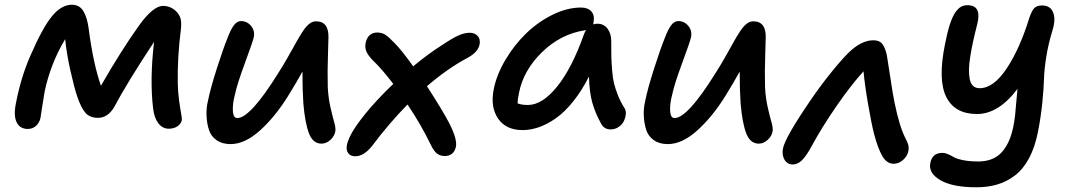

<svg xmlns="http://www.w3.org/2000/svg" viewBox="-20 -605 4494 810"><path d="M97.2 -61Q64.5 -61 50.5 -88.6Q36.6 -116.2 46.9 -168Q66.9 -274.4 106.9 -367.2Q159.7 -488.8 199.5 -536.9Q239.3 -585 283.2 -585Q315.9 -585 332 -557.6Q348.1 -530.3 354 -484.9Q373 -337.4 405.8 -243.2Q488.3 -387.2 564.9 -495.1Q625.5 -580.1 668 -580.1Q698.2 -580.1 721.2 -559.1Q735.4 -545.9 741 -529.1Q746.6 -512.2 743.2 -481.9Q728 -362.8 730 -253.9Q730.5 -217.8 735.4 -182.4Q740.2 -147 744.1 -126.2Q748 -105.5 747.1 -98.1Q743.2 -82 728.3 -72Q713.4 -62 691.9 -62Q666 -62 648.4 -84.5Q630.9 -106.9 626 -147Q611.3 -268.1 629.9 -428.2Q516.6 -256.8 460.9 -151.9Q434.1 -107.9 394 -107.9Q358.4 -107.9 340.1 -129.4Q321.8 -150.9 306.2 -196.8Q293.9 -231.9 277.3 -305.9Q260.7 -379.9 254.9 -439.9Q192.4 -335.4 168 -216.8Q163.1 -189.9 157.7 -153.1Q152.3 -116.2 150.9 -107.9Q146.5 -87.4 132.1 -74.2Q117.7 -61 97.2 -61Z M952.6 2.9Q917.5 2.9 894 -13.4Q870.6 -29.8 861.8 -56.2Q853 -82.5 851.3 -115.7Q849.6 -148.9 857.9 -182.1Q867.7 -231.4 894.5 -315.4Q921.4 -399.4 939.9 -444.8Q953.6 -481 966.8 -498.5Q980 -516.1 996.6 -516.1Q1022 -516.1 1038.8 -496.1Q1055.7 -476.1 1050.8 -449.2Q1047.9 -432.6 1013.7 -340.3Q979.5 -248 970.7 -204.1Q960.9 -168 962.4 -137.5Q963.9 -106.9 981 -106.9Q1035.6 -106.9 1152.8 -294.9Q1172.4 -325.2 1193.8 -362.8Q1215.3 -400.4 1228.5 -424.6Q1241.7 -448.7 1256.3 -471.2Q1271 -493.7 1284.7 -504.4Q1298.3 -515.1 1313 -515.1Q1367.2 -515.1 1365.7 -446.8Q1365.2 -433.1 1363.8 -381.3Q1362.3 -329.6 1362.1 -305.2Q1361.8 -280.8 1362.8 -236.8Q1365.2 -190.9 1374.3 -151.6Q1383.3 -112.3 1389.9 -89.6Q1396.5 -66.9 1395 -53.2Q1392.1 -31.7 1374.5 -15.4Q1356.9 1 1335.9 1Q1300.8 1 1283.9 -41.3Q1267.1 -83.5 1259.8 -168Q1255.9 -224.1 1255.9 -303.2Q1232.9 -260.7 1194.8 -199.2Q1140.1 -111.3 1076.4 -54.2Q1012.7 2.9 952.6 2.9Z M1479 54.2Q1453.6 54.2 1445.1 33.9Q1436.5 13.7 1455.1 -26.9Q1473.6 -66.4 1522.7 -126.7Q1571.8 -187 1639.2 -251Q1590.8 -314 1559.1 -344.2Q1536.6 -365.7 1527.3 -384.3Q1518.1 -402.8 1522.5 -423.8Q1526.4 -443.8 1538.8 -455.8Q1551.3 -467.8 1571.3 -467.8Q1590.8 -467.8 1605.5 -458.5Q1620.1 -449.2 1645 -422.9Q1675.3 -392.6 1723.1 -325.2Q1784.7 -376.5 1842.3 -413.1Q1889.6 -444.8 1915 -455.8Q1940.4 -466.8 1961.4 -466.8Q1981.9 -466.8 1994.6 -453.9Q2007.3 -440.9 2003.4 -418Q1997.1 -385.7 1954.1 -361.8Q1868.2 -316.4 1781.2 -241.2Q1847.2 -139.2 1875 -85.9Q1910.2 -16.6 1903.3 14.2Q1899.4 32.7 1887.5 43Q1875.5 53.2 1856.4 53.2Q1836.9 53.2 1823.2 42.5Q1809.6 31.7 1796.4 3.9Q1755.4 -81.1 1699.2 -164.1Q1620.6 -84 1549.3 11.2Q1514.6 54.2 1479 54.2Z M2184.6 -56.2Q2114.3 -56.2 2081.1 -105Q2047.9 -153.8 2063 -229Q2075.2 -290 2112.1 -352.3Q2148.9 -414.6 2198.7 -463.1Q2248.5 -511.7 2310.5 -542.5Q2372.6 -573.2 2431.6 -573.2Q2460.4 -573.2 2475.1 -556.4Q2489.7 -539.6 2483.9 -509.8Q2483.9 -505.9 2481.9 -502Q2490.7 -504.9 2501 -504.9Q2527.3 -504.9 2543 -484.1Q2558.6 -463.4 2558.6 -432.1Q2558.6 -387.2 2559.1 -365.5Q2559.6 -343.8 2562.3 -309.6Q2564.9 -275.4 2570.3 -253.7Q2575.7 -231.9 2586.2 -204.8Q2596.7 -177.7 2612.8 -151.9Q2621.6 -140.1 2620.1 -124.3Q2618.7 -108.4 2611.8 -94Q2605 -79.6 2589.8 -69.3Q2574.7 -59.1 2556.6 -59.1Q2527.8 -59.1 2515.6 -84Q2491.2 -127.9 2478.8 -171.9Q2466.3 -215.8 2464.8 -282.2Q2434.1 -221.7 2397.9 -176.8Q2361.8 -131.8 2325.2 -106.2Q2288.6 -80.6 2253.7 -68.4Q2218.8 -56.2 2184.6 -56.2ZM2169.9 -214.8Q2163.6 -187 2163.6 -168.9Q2180.7 -162.1 2207 -162.1Q2267.6 -162.1 2330.3 -239.7Q2393.1 -317.4 2443.8 -460.9Q2448.7 -473.1 2452.6 -479Q2451.7 -478.5 2449.7 -478Q2447.8 -477.5 2446.8 -477.1Q2345.2 -461.4 2266.8 -385Q2188.5 -308.6 2169.9 -214.8Z M2797.4 2.9Q2762.2 2.9 2738.8 -13.4Q2715.3 -29.8 2706.5 -56.2Q2697.8 -82.5 2696 -115.7Q2694.3 -148.9 2702.6 -182.1Q2712.4 -231.4 2739.3 -315.4Q2766.1 -399.4 2784.7 -444.8Q2798.3 -481 2811.5 -498.5Q2824.7 -516.1 2841.3 -516.1Q2866.7 -516.1 2883.5 -496.1Q2900.4 -476.1 2895.5 -449.2Q2892.6 -432.6 2858.4 -340.3Q2824.2 -248 2815.4 -204.1Q2805.7 -168 2807.1 -137.5Q2808.6 -106.9 2825.7 -106.9Q2880.4 -106.9 2997.6 -294.9Q3017.1 -325.2 3038.6 -362.8Q3060.1 -400.4 3073.2 -424.6Q3086.4 -448.7 3101.1 -471.2Q3115.7 -493.7 3129.4 -504.4Q3143.1 -515.1 3157.7 -515.1Q3211.9 -515.1 3210.4 -446.8Q3210 -433.1 3208.5 -381.3Q3207 -329.6 3206.8 -305.2Q3206.5 -280.8 3207.5 -236.8Q3210 -190.9 3219 -151.6Q3228 -112.3 3234.6 -89.6Q3241.2 -66.9 3239.7 -53.2Q3236.8 -31.7 3219.2 -15.4Q3201.7 1 3180.7 1Q3145.5 1 3128.7 -41.3Q3111.8 -83.5 3104.5 -168Q3100.6 -224.1 3100.6 -303.2Q3077.6 -260.7 3039.6 -199.2Q2984.9 -111.3 2921.1 -54.2Q2857.4 2.9 2797.4 2.9Z M3325.2 88.9Q3301.3 88.9 3289.6 68.6Q3277.8 48.3 3283.2 21Q3293 -26.4 3398.9 -181.2Q3438 -238.8 3482.2 -293.9Q3526.4 -349.1 3557.1 -379.9Q3612.3 -435.1 3665 -435.1Q3689.9 -435.1 3701.9 -420.2Q3713.9 -405.3 3721.2 -373Q3724.6 -354.5 3735.4 -282.2Q3746.1 -210 3753.9 -171.9Q3774.9 -69.3 3800.3 -21Q3808.6 -4.9 3811.5 5.1Q3814.5 15.1 3813 27.8Q3810.1 50.8 3791.3 68.4Q3772.5 85.9 3750 85.9Q3721.2 85.9 3702.4 53.5Q3683.6 21 3668 -38.1Q3656.7 -81.5 3642.3 -165Q3627.9 -248.5 3623 -304.2Q3572.8 -249.5 3510.3 -159.4Q3447.8 -69.3 3403.3 13.2Q3381.8 52.7 3363.5 70.8Q3345.2 88.9 3325.2 88.9Z M4098.6 185.1Q3999 185.1 3947.5 155.3Q3896 125.5 3904.8 83Q3912.6 40 3955.6 40Q3967.3 40 3980 45.7Q3992.7 51.3 4004.2 58.1Q4015.6 64.9 4042.7 70.6Q4069.8 76.2 4106.9 76.2Q4169.9 76.2 4205.3 38.1Q4240.7 0 4254.9 -70.8Q4259.8 -94.7 4262.5 -119.4Q4265.1 -144 4267.6 -176.3Q4270 -208.5 4272.5 -230Q4192.4 -124 4101.6 -124Q4007.8 -124 3971.9 -196.3Q3936 -268.6 3966.8 -418.9Q3976.6 -469.2 3987.5 -502.7Q3998.5 -536.1 4010.7 -553.2Q4022.9 -570.3 4034.7 -576.7Q4046.4 -583 4061.5 -583Q4123.5 -583 4102.5 -502Q4092.3 -462.4 4085.7 -432.1Q4079.1 -401.9 4073.7 -369.4Q4068.4 -336.9 4067.9 -313.7Q4067.4 -290.5 4071 -271.5Q4074.7 -252.4 4085.2 -242.7Q4095.7 -232.9 4112.8 -232.9Q4171.4 -232.9 4226.8 -315.9Q4282.2 -398.9 4322.8 -530.8Q4333 -560.5 4343.8 -571.3Q4354.5 -582 4376.5 -582Q4396.5 -582 4409.4 -571.8Q4422.4 -561.5 4427 -537.8Q4431.6 -514.2 4419.9 -476.1Q4402.3 -418.5 4393.8 -364.3Q4385.3 -310.1 4384.3 -271.2Q4383.3 -232.4 4377.2 -171.6Q4371.1 -110.8 4358.9 -48.8Q4346.2 16.1 4321.3 62.5Q4296.4 108.9 4261.7 135.3Q4227.1 161.6 4187.3 173.3Q4147.5 185.1 4098.6 185.1Z"/></svg>

Font: Shantell Sans Bouncy
Style: Italic
Weight: 500
Italic angle: -11.31°
Designer: Stephen Nixon, Anya Danilova, Shantell Martin
Foundry: Arrow Type
Version: Version 1.006;[9816181b4]